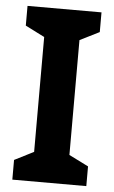

<svg xmlns="http://www.w3.org/2000/svg" viewBox="-52 -750 466 786"><g transform="rotate(5 181.0 -357.0)"><path d="M333 0V-81L253 -121V-593L333 -633V-714H29V-633L108 -593V-121L29 -81V0Z"/></g></svg>

Font: Noto Sans Sinhala UI SemiCondensed
Style: Bold
Weight: 700
Width: 4
Designer: Jelle Bosma - Monotype Design Team
Foundry: Monotype Imaging Inc.
Version: Version 2.006